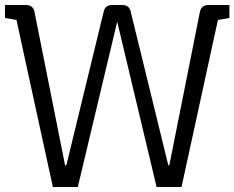

<svg xmlns="http://www.w3.org/2000/svg" viewBox="-23 -750 940 770"><path d="M814 -730H897V-678L851 -670L705 0H605L447 -663L289 0H189L43 -670L-3 -678V-730H81Q109 -730 115 -704L238 -87H243L393 -704Q399 -730 427 -730H467Q495 -730 501 -704L652 -87H656L779 -704Q785 -730 814 -730Z"/></svg>

Font: Fauna One
Style: Regular
Weight: 400
Version: Version 1.001